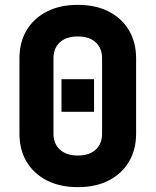

<svg xmlns="http://www.w3.org/2000/svg" viewBox="-20 -760 640 790"><path d="M300 10Q227 10 173 -17.5Q119 -45 89.5 -94.5Q60 -144 60 -210V-520Q60 -586 89.5 -635.5Q119 -685 173 -712.5Q227 -740 300 -740Q374 -740 427.5 -712.5Q481 -685 510.5 -635.5Q540 -586 540 -520V-210Q540 -144 510.5 -94.5Q481 -45 427.5 -17.5Q374 10 300 10ZM300 -120Q347 -120 373.5 -144Q400 -168 400 -210V-520Q400 -562 373.5 -586Q347 -610 300 -610Q253 -610 226.5 -586Q200 -562 200 -520V-210Q200 -168 227 -144Q254 -120 300 -120ZM233 -434H367V-300H233Z"/></svg>

Font: Tiny ExtraBold
Style: Regular
Weight: 800
Designer: Philipp Nurullin, Konstantin Bulenkov
Foundry: JetBrains
Version: Version 2.251; ttfautohint (v1.8.4.7-5d5b)